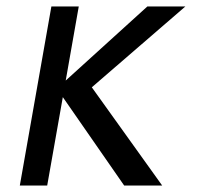

<svg xmlns="http://www.w3.org/2000/svg" viewBox="-20 -570 640 596"><path d="M175 -268.5 126.5 6H41.5L139.5 -550H224.5L184 -320L437.5 -550H555.5L265 -299L483.5 6H365.5Z"/></svg>

Font: JuliaMono
Style: Italic
Weight: 400
Italic angle: -9°
Monospace: yes
Designer: cormullion
Foundry: corm
Version: Version 0.057; ttfautohint (v1.8.4)